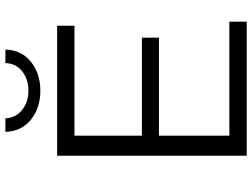

<svg xmlns="http://www.w3.org/2000/svg" viewBox="-131 -800 931 709"><g transform="rotate(-90 334.5 -445.5)"><path d="M114 0V-700H594V-636H188V-64H609V0ZM180 -324V-387H550V-324ZM354 -762Q291 -762 247.5 -796.5Q204 -831 202 -891H252Q254 -852 283.5 -829Q313 -806 354 -806Q396 -806 425.5 -829Q455 -852 456 -891H506Q504 -831 460.5 -796.5Q417 -762 354 -762Z"/></g></svg>

Font: Montserrat Thin
Style: Regular
Weight: 400
Version: Version 9.000